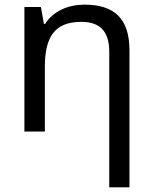

<svg xmlns="http://www.w3.org/2000/svg" viewBox="-20 -566 658 826"><path d="M450 240H537V-349C537 -487 471 -546 343 -546C275 -546 209 -519 174 -463H169L156 -536H85V0H173V-278C173 -403 212 -472 330 -472C413 -472 450 -428 450 -343Z"/></svg>

Font: Noto Sans Math
Style: Regular
Weight: 400
Designer: Monotype Design Team, Delve Withrington, Jeff Kellem
Foundry: Monotype Imaging Inc., Delve Fonts LLC
Version: Version 3.000